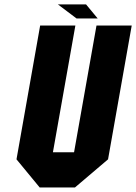

<svg xmlns="http://www.w3.org/2000/svg" viewBox="-20 -832 604 852"><path d="M158.2 -718.8H314.5L214.8 -156.2H308.6L408.2 -718.8H564.5L459.5 -125L312.5 0H156.2L53.2 -125ZM319.8 -750 236.8 -812.5H361.8L413.6 -750Z"/></svg>

Font: Signwood
Style: Italic
Weight: 400
Italic angle: -10°
Designer: GGBotNet
Foundry: GGBotNet
Version: 0.95